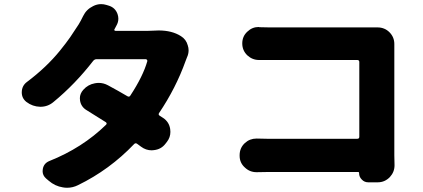

<svg xmlns="http://www.w3.org/2000/svg" viewBox="-20 -849 2040 926"><path d="M721.7 -701.2Q733.4 -702.1 745.1 -702.1Q809.6 -702.1 852.5 -674.8Q877.9 -659.2 885.7 -629.9Q889.6 -618.2 889.6 -606.4Q889.6 -588.9 881.8 -572.3Q877.9 -563.5 875 -554.7Q828.1 -423.8 747.1 -303.7Q742.2 -295.9 750 -291Q758.8 -285.2 766.6 -280.3Q795.9 -260.7 800.8 -226.6Q801.8 -219.7 801.8 -212.9Q801.8 -186.5 785.2 -165L778.3 -156.2Q757.8 -128.9 722.7 -125Q716.8 -124 711.9 -124Q683.6 -124 660.2 -141.6Q651.4 -148.4 641.6 -155.3Q633.8 -161.1 627 -154.3Q508.8 -30.3 356.4 43.9Q331.1 56.6 303.7 56.6Q293 56.6 283.2 54.7Q245.1 48.8 214.8 22.5L202.1 11.7Q185.5 -2.9 185.5 -23.4Q185.5 -28.3 186.5 -34.2Q191.4 -61.5 217.8 -72.3Q377 -135.7 491.2 -247.1Q498 -253.9 490.2 -259.8Q442.4 -290 396.5 -318.4Q371.1 -334 366.2 -363.3Q365.2 -369.1 365.2 -375Q365.2 -397.5 381.8 -416Q404.3 -441.4 437.5 -447.3Q447.3 -449.2 456.1 -449.2Q479.5 -449.2 501 -437.5Q551.8 -410.2 594.7 -384.8Q603.5 -379.9 608.4 -387.7Q669.9 -481.4 690.4 -553.7Q691.4 -556.6 689 -560.1Q686.5 -563.5 683.6 -563.5H445.3Q436.5 -563.5 429.7 -555.7Q342.8 -443.4 238.3 -357.4Q210.9 -334 174.8 -334Q173.8 -334 173.8 -334Q136.7 -335 107.4 -357.4Q85 -375 85 -403.3Q85 -435.5 110.4 -454.1Q157.2 -489.3 197.3 -527.3Q237.3 -565.4 268.6 -604Q299.8 -642.6 318.4 -669.4Q336.9 -696.3 359.4 -731.4Q369.1 -747.1 380.9 -771.5Q396.5 -803.7 428.7 -819.3Q447.3 -829.1 467.8 -829.1Q480.5 -829.1 493.2 -825.2L505.9 -821.3Q536.1 -811.5 546.9 -781.2Q550.8 -769.5 550.8 -758.8Q550.8 -741.2 541 -724.6Q537.1 -716.8 532.2 -708Q530.3 -706.1 531.7 -703.1Q533.2 -700.2 537.1 -700.2H693.4Q706.1 -700.2 721.7 -701.2Z M1882.8 -51.8Q1882.8 -19.5 1860.4 4.9Q1835.9 30.3 1801.8 30.3H1755.9Q1737.3 30.3 1724.6 16.6Q1711.9 3.9 1711.9 -13.7Q1711.9 -14.6 1711.9 -14.6Q1711.9 -19.5 1707 -19.5H1273.4Q1251 -19.5 1220.7 -18.6Q1218.8 -18.6 1216.8 -18.6Q1184.6 -18.6 1161.1 -41Q1135.7 -63.5 1135.7 -97.7V-100.6Q1135.7 -135.7 1161.1 -159.2Q1184.6 -180.7 1216.8 -180.7Q1218.8 -180.7 1220.7 -180.7Q1245.1 -179.7 1267.6 -179.7H1703.1Q1712.9 -179.7 1712.9 -189.5V-549.8Q1712.9 -559.6 1703.1 -559.6H1280.3Q1257.8 -559.6 1232.4 -559.6Q1230.5 -559.6 1229.5 -559.6Q1197.3 -559.6 1172.9 -582Q1148.4 -605.5 1148.4 -639.6Q1148.4 -673.8 1172.9 -696.3Q1196.3 -718.8 1227.5 -718.8Q1229.5 -718.8 1231.4 -717.8Q1259.8 -716.8 1280.3 -716.8H1790Q1794.9 -716.8 1799.8 -716.8Q1800.8 -716.8 1800.8 -716.8Q1835 -716.8 1858.4 -693.4Q1881.8 -669.9 1881.8 -636.7Q1881.8 -635.7 1881.8 -634.8Q1881.8 -626 1881.8 -619.1V-99.6Z"/></svg>

Font: Gen Jyuu GothicX Heavy
Style: Bold
Weight: 900
Designer: [Source Han Sans]
Ryoko NISHIZUKA  (kana & ideographs); Paul D. Hunt (Latin, Greek & Cyrillic); Wenlong ZHANG  (bopomofo
Version: Version 1.002.20150607